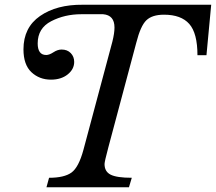

<svg xmlns="http://www.w3.org/2000/svg" viewBox="-20 -790 911 810"><path d="M437 -168Q421 -108 421 -98Q421 -66 447 -53Q473 -40 536 -40L524 0H176L187 -40Q251 -40 281.5 -62Q312 -84 332 -158L454 -614Q463 -650 463 -674Q463 -726 415 -730H323Q253 -730 196 -700.5Q139 -671 139 -607Q139 -558 175 -558Q188 -558 205.5 -569.5Q223 -581 240 -581Q264 -581 278.5 -566Q293 -551 293 -529Q293 -498 265.5 -476Q238 -454 195 -454Q146 -454 112.5 -485.5Q79 -517 79 -582Q79 -674 149 -722.5Q219 -771 329 -770H343H871L851 -557H813Q813 -650 778.5 -689Q744 -728 672 -728Q622 -728 597.5 -704.5Q573 -681 555 -610Z"/></svg>

Font: Libre Baskerville
Style: Italic
Weight: 400
Italic angle: -15°
Designer: Pablo Impallari, Rodrigo Fuenzalida
Foundry: Pablo Impallari, Rodrigo Fuenzalida
Version: Version 1.051;Glyphs 3.2.3 (3260)